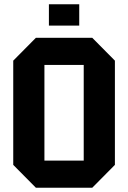

<svg xmlns="http://www.w3.org/2000/svg" viewBox="-20 -878 600 899"><path d="M42 -106V-594L148 -701H412L518 -594V-106L412 1H148ZM188 -574V-126H372V-574ZM209 -758V-858H351V-758Z"/></svg>

Font: Tektur SemiCondensed SemiBold
Style: Regular
Weight: 600
Width: 4
Designer: Adam Jagosz
Foundry: Adam Jagosz
Version: Version 1.005;gftools[0.9.30]